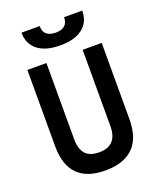

<svg xmlns="http://www.w3.org/2000/svg" viewBox="-165 -1006 916 1114"><g transform="rotate(-20 293.0 -449.0)"><path d="M291 9.8Q63.5 9.8 63.5 -222.7V-693.4H181.2V-222.7Q181.2 -162.1 208.3 -131.8Q235.4 -101.6 293 -101.6Q404.8 -101.6 404.8 -222.7V-693.4H522.5V-222.7Q522.5 -106.4 463.6 -48.3Q404.8 9.8 291 9.8ZM293 -761.7Q203.6 -761.7 154.5 -800Q105.5 -838.4 105.5 -908.2H217.8Q217.8 -873 237.5 -856.7Q257.3 -840.3 293 -840.3Q329.1 -840.3 348.6 -856.7Q368.2 -873 368.2 -908.2H480.5Q480.5 -838.4 431.4 -800Q382.3 -761.7 293 -761.7Z"/></g></svg>

Font: Cascadia Code SemiBold
Style: Regular
Weight: 600
Monospace: yes
Designer: Aaron Bell
Foundry: Saja Typeworks
Version: Version 2404.023; ttfautohint (v1.8.4)